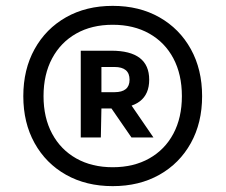

<svg xmlns="http://www.w3.org/2000/svg" viewBox="-20 -769 770 655"><path d="M364.5 -134Q274 -134 205.2 -172.8Q136.5 -211.5 98 -280.8Q59.5 -350 59.5 -441Q59.5 -532 98 -601.5Q136.5 -671 205.2 -710Q274 -749 364.5 -749Q455 -749 523.8 -710Q592.5 -671 631 -601.5Q669.5 -532 669.5 -441Q669.5 -350 631 -280.8Q592.5 -211.5 523.8 -172.8Q455 -134 364.5 -134ZM428.5 -300 357.5 -403 424 -416 503.5 -300ZM364.5 -198.5Q436 -198.5 489.2 -228.5Q542.5 -258.5 571.5 -313Q600.5 -367.5 600.5 -441Q600.5 -515 571.5 -569.8Q542.5 -624.5 489.2 -654.5Q436 -684.5 364.5 -684.5Q293 -684.5 240 -654.5Q187 -624.5 157.8 -569.8Q128.5 -515 128.5 -441Q128.5 -367.5 157.8 -313Q187 -258.5 240.2 -228.5Q293.5 -198.5 364.5 -198.5ZM255.5 -300V-596H360Q424.5 -596 456.8 -571.2Q489 -546.5 489 -497Q489 -448 457.2 -423.5Q425.5 -399 360 -399H326L324 -300ZM326 -454.5H370.5Q422 -454.5 422 -497Q422 -540.5 370.5 -540.5H326Z"/></svg>

Font: Encode Sans SC SemiExpanded
Style: Bold
Weight: 700
Width: 6
Designer: Multiple Designers
Foundry: Impallari Type
Version: Version 3.002